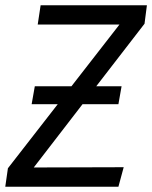

<svg xmlns="http://www.w3.org/2000/svg" viewBox="-27 -708 577 728"><path d="M521 -618 338 -381H434L422 -313H286L101 -73L442 -74L422 0H-7L3 -70L192 -313H93L105 -381H244L426 -615H116L127 -688H530Z"/></svg>

Font: FiraGO Book
Style: Italic
Weight: 350
Italic angle: -8°
Designer: bBox Type GmbH
Foundry: bBox Type GmbH
Version: Version 1.001